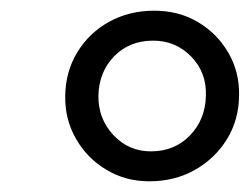

<svg xmlns="http://www.w3.org/2000/svg" viewBox="-20 -812 471 359"><path d="M259 -473Q214.5 -473 178.5 -494.8Q142.5 -516.5 121.8 -553Q101 -589.5 102 -633Q102.5 -678 124.5 -714.2Q146.5 -750.5 184 -771.2Q221.5 -792 268.5 -792Q314.5 -792 350.5 -770.5Q386.5 -749 407.2 -713Q428 -677 427 -633Q426.5 -587.5 404.2 -551.5Q382 -515.5 344.2 -494.2Q306.5 -473 259 -473ZM262 -529Q306.5 -529 335.2 -558.8Q364 -588.5 365 -633Q366.5 -676.5 337.5 -706.2Q308.5 -736 266.5 -736Q222 -736 193.5 -706.8Q165 -677.5 164 -633Q163.5 -590 192 -559.5Q220.5 -529 262 -529Z"/></svg>

Font: Merriweather 24pt
Style: Italic
Weight: 400
Italic angle: -7.8°
Designer: Eben Sorkin
Foundry: Eben Sorkin
Version: Version 2.101